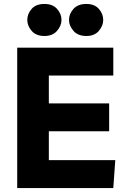

<svg xmlns="http://www.w3.org/2000/svg" viewBox="-20 -951 619 971"><path d="M553 -569H227V-428H532V-287H227V-141H563L553 0H67V-710H553ZM205 -769Q162 -769 140 -795Q118 -821 118 -850Q118 -881 140 -906Q162 -931 205 -931Q246 -931 268.5 -906Q291 -881 291 -850Q291 -821 268.5 -795Q246 -769 205 -769ZM417 -769Q374 -769 351.5 -795Q329 -821 329 -850Q329 -881 351.5 -906Q374 -931 417 -931Q458 -931 480 -906Q502 -881 502 -850Q502 -821 480 -795Q458 -769 417 -769Z"/></svg>

Font: Livvic
Style: Bold
Weight: 700
Designer: Jacques Le Bailly, Baron von Fonthausen
Version: Version 1.001; ttfautohint (v1.8.2)